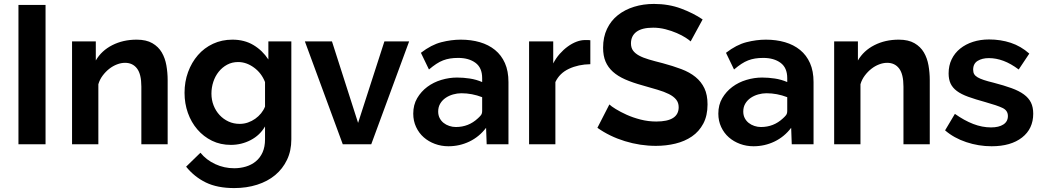

<svg xmlns="http://www.w3.org/2000/svg" viewBox="-20 -735 5309 978"><path d="M74 0V-710H212V0Z M834 0H700V-294Q700 -357 678 -386Q656 -415 617 -415Q597 -415 576 -407Q555 -399 536.5 -384.5Q518 -370 503 -350Q488 -330 481 -306V0H347V-524H468V-427Q497 -477 552 -505Q607 -533 676 -533Q725 -533 756 -515Q787 -497 804 -468Q821 -439 827.5 -402Q834 -365 834 -327Z M1156 3Q1103 3 1060 -18Q1017 -39 985.5 -75.5Q954 -112 937 -160Q920 -208 920 -262Q920 -319 938 -368Q956 -417 988 -454Q1020 -491 1065 -512Q1110 -533 1164 -533Q1225 -533 1271 -505.5Q1317 -478 1347 -432V-524H1464V-25Q1464 33 1442 79Q1420 125 1381.5 157Q1343 189 1289.5 206Q1236 223 1173 223Q1087 223 1028.5 194.5Q970 166 928 114L1001 43Q1031 80 1076.5 101Q1122 122 1173 122Q1204 122 1232.5 113.5Q1261 105 1283 87Q1305 69 1317.5 41Q1330 13 1330 -25V-91Q1304 -46 1257 -21.5Q1210 3 1156 3ZM1201 -104Q1223 -104 1243 -111Q1263 -118 1280 -130Q1297 -142 1310 -158Q1323 -174 1330 -192V-317Q1312 -363 1273.5 -391Q1235 -419 1193 -419Q1162 -419 1137 -405.5Q1112 -392 1094 -369.5Q1076 -347 1066.5 -318Q1057 -289 1057 -258Q1057 -226 1068 -198Q1079 -170 1098.5 -149Q1118 -128 1144 -116Q1170 -104 1201 -104Z M1726 0 1533 -524H1671L1804 -109L1938 -524H2064L1871 0Z M2264 10Q2228 10 2195.5 -2Q2163 -14 2138.5 -35.5Q2114 -57 2099.5 -88Q2085 -119 2085 -156Q2085 -201 2105 -235Q2125 -269 2156.5 -292.5Q2188 -316 2228 -328Q2268 -340 2308 -340Q2340 -340 2373 -335Q2406 -330 2436 -317V-337Q2436 -390 2402 -415Q2368 -440 2314 -440Q2291 -440 2272.5 -437Q2254 -434 2237 -427.5Q2220 -421 2202.5 -409.5Q2185 -398 2165 -381L2124 -466Q2177 -507 2228 -520Q2279 -533 2327 -533Q2380 -533 2424.5 -520Q2469 -507 2501.5 -480.5Q2534 -454 2552 -413.5Q2570 -373 2570 -317V0H2459L2456 -84Q2421 -38 2371 -14Q2321 10 2264 10ZM2302 -88Q2367 -88 2414 -132Q2423 -140 2429.5 -148Q2436 -156 2436 -170V-240Q2384 -260 2330 -260Q2309 -260 2288 -254Q2267 -248 2250 -236.5Q2233 -225 2222.5 -207.5Q2212 -190 2212 -167Q2212 -148 2219.5 -133.5Q2227 -119 2239.5 -109Q2252 -99 2268.5 -93.5Q2285 -88 2302 -88Z M2987 -408Q2926 -407 2878 -384.5Q2830 -362 2809 -317V0H2675V-524H2798V-412Q2812 -439 2831 -460.5Q2850 -482 2872 -498Q2894 -514 2916.5 -522.5Q2939 -531 2960 -531Q2971 -531 2976.5 -531Q2982 -531 2987 -530Z M3498 -524Q3491 -531 3472.5 -543Q3454 -555 3427.5 -566.5Q3401 -578 3370 -586Q3339 -594 3307 -594Q3250 -594 3222 -573Q3194 -552 3194 -514Q3194 -492 3204.5 -477.5Q3215 -463 3235 -452Q3255 -441 3285.5 -432Q3316 -423 3356 -413Q3408 -399 3450.5 -383Q3493 -367 3522.5 -343Q3552 -319 3568 -285.5Q3584 -252 3584 -203Q3584 -146 3562.5 -105.5Q3541 -65 3504.5 -40Q3468 -15 3420.5 -3.5Q3373 8 3321 8Q3241 8 3163 -16Q3085 -40 3023 -84L3084 -203Q3093 -194 3116.5 -179.5Q3140 -165 3172 -150.5Q3204 -136 3243 -126Q3282 -116 3323 -116Q3437 -116 3437 -189Q3437 -212 3424 -228Q3411 -244 3387 -256Q3363 -268 3329 -278Q3295 -288 3253 -300Q3202 -314 3164.5 -330.5Q3127 -347 3102 -369.5Q3077 -392 3064.5 -421.5Q3052 -451 3052 -492Q3052 -546 3072 -588Q3092 -630 3127.5 -658Q3163 -686 3210 -700.5Q3257 -715 3311 -715Q3386 -715 3449 -691.5Q3512 -668 3559 -636Z M3818 10Q3782 10 3749.5 -2Q3717 -14 3692.5 -35.5Q3668 -57 3653.5 -88Q3639 -119 3639 -156Q3639 -201 3659 -235Q3679 -269 3710.5 -292.5Q3742 -316 3782 -328Q3822 -340 3862 -340Q3894 -340 3927 -335Q3960 -330 3990 -317V-337Q3990 -390 3956 -415Q3922 -440 3868 -440Q3845 -440 3826.5 -437Q3808 -434 3791 -427.5Q3774 -421 3756.5 -409.5Q3739 -398 3719 -381L3678 -466Q3731 -507 3782 -520Q3833 -533 3881 -533Q3934 -533 3978.5 -520Q4023 -507 4055.5 -480.5Q4088 -454 4106 -413.5Q4124 -373 4124 -317V0H4013L4010 -84Q3975 -38 3925 -14Q3875 10 3818 10ZM3856 -88Q3921 -88 3968 -132Q3977 -140 3983.5 -148Q3990 -156 3990 -170V-240Q3938 -260 3884 -260Q3863 -260 3842 -254Q3821 -248 3804 -236.5Q3787 -225 3776.5 -207.5Q3766 -190 3766 -167Q3766 -148 3773.5 -133.5Q3781 -119 3793.5 -109Q3806 -99 3822.5 -93.5Q3839 -88 3856 -88Z M4716 0H4582V-294Q4582 -357 4560 -386Q4538 -415 4499 -415Q4479 -415 4458 -407Q4437 -399 4418.5 -384.5Q4400 -370 4385 -350Q4370 -330 4363 -306V0H4229V-524H4350V-427Q4379 -477 4434 -505Q4489 -533 4558 -533Q4607 -533 4638 -515Q4669 -497 4686 -468Q4703 -439 4709.5 -402Q4716 -365 4716 -327Z M5031 10Q4965 10 4902 -11Q4839 -32 4794 -71L4844 -155Q4892 -121 4937.5 -103.5Q4983 -86 5028 -86Q5068 -86 5091 -101Q5114 -116 5114 -144Q5114 -172 5087 -185Q5060 -198 4999 -215Q4948 -229 4912 -242Q4876 -255 4854 -271.5Q4832 -288 4822 -309.5Q4812 -331 4812 -361Q4812 -401 4827.5 -433Q4843 -465 4871 -487.5Q4899 -510 4936.5 -522Q4974 -534 5018 -534Q5077 -534 5128.5 -517Q5180 -500 5223 -462L5169 -381Q5129 -411 5091.5 -425Q5054 -439 5017 -439Q4983 -439 4960 -425Q4937 -411 4937 -380Q4937 -366 4942.5 -357Q4948 -348 4960 -341Q4972 -334 4991.5 -327.5Q5011 -321 5040 -314Q5094 -300 5132.5 -286Q5171 -272 5195.5 -254Q5220 -236 5231.5 -212.5Q5243 -189 5243 -156Q5243 -79 5186 -34.5Q5129 10 5031 10Z"/></svg>

Font: IngvarSans
Style: Bold
Weight: 700
Version: Version 3.000